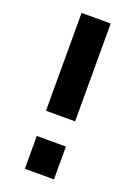

<svg xmlns="http://www.w3.org/2000/svg" viewBox="-139 -774 585 830"><g transform="rotate(20 153.5 -358.5)"><path d="M87 -267V-717H221V-267ZM87 0V-151H221V0Z"/></g></svg>

Font: Raleway-v4020
Style: Bold
Weight: 700
Designer: Matt McInerney, Pablo Impallari, Rodrigo Fuenzalida
Foundry: Matt McInerney, Pablo Impallari, Rodrigo Fuenzalida
Version: Version 4.020;PS 004.020;hotconv 1.0.88;makeotf.lib2.5.64775